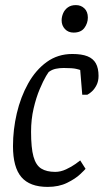

<svg xmlns="http://www.w3.org/2000/svg" viewBox="-20 -725 407 754"><path d="M167 9Q97 9 64 -29.5Q31 -68 31 -151Q31 -216 46 -280Q61 -344 90.5 -397Q120 -450 163.5 -481.5Q207 -513 264 -513Q301 -513 323.5 -504Q346 -495 356.5 -476Q367 -457 367 -427Q367 -406 359 -390.5Q351 -375 341 -366Q331 -357 323 -353H303L295 -450Q294 -451 279.5 -454.5Q265 -458 230 -458Q214 -458 199.5 -455Q185 -452 174 -444Q172 -445 161 -426.5Q150 -408 136 -375Q122 -342 112 -299Q102 -256 102 -208Q102 -144 111.5 -110Q121 -76 142 -63Q163 -50 197 -50Q218 -50 239.5 -60Q261 -70 277 -81.5Q293 -93 295 -95L316 -62Q313 -58 294.5 -40.5Q276 -23 243.5 -7Q211 9 167 9ZM269 -597Q248 -597 235 -611Q222 -625 222 -645Q222 -659 228 -673Q234 -687 246.5 -696Q259 -705 278 -705Q298 -705 311.5 -692Q325 -679 325 -656Q325 -634 311.5 -615.5Q298 -597 269 -597Z"/></svg>

Font: Faustina Light Light
Style: Italic
Weight: 300
Italic angle: -8°
Version: Version 1.200